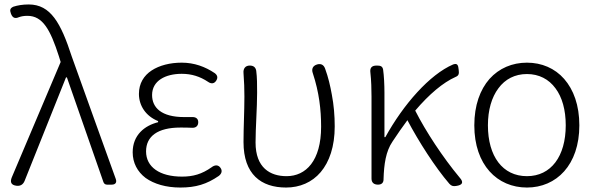

<svg xmlns="http://www.w3.org/2000/svg" viewBox="-20 -828 2674 861"><path d="M405 -287 302 -574C253 -725 207 -808 109 -808C81 -808 59 -804 40 -798C25 -791 23 -783 29 -767C36 -748 47 -743 65 -751C76 -755 88 -757 103 -757C172 -757 206 -694 244 -576L252 -550L33 -33C24 -11 30 2 54 5C71 7 83 0 90 -16L276 -481H280L444 -11C447 -4 452 0 460 0H478H481C498 0 505 -10 499 -26Z M660 -512C625 -489 603 -454 603 -407C603 -354 634 -307 689 -285V-280C629 -265 575 -223 575 -145C575 -98 596 -58 633 -30C671 -3 724 13 789 13C858 13 907 -2 961 -39C974 -49 978 -62 969 -75C959 -90 943 -89 929 -78C885 -47 846 -36 796 -36C696 -36 635 -79 635 -149C635 -217 687 -256 789 -256C807 -256 823 -256 841 -255C858 -254 869 -263 869 -280C869 -297 857 -304 840 -303C828 -303 818 -303 806 -303C704 -303 662 -345 662 -402C662 -466 722 -497 795 -497C839 -497 877 -485 913 -461C927 -451 941 -452 950 -467C958 -480 955 -491 943 -500C900 -529 851 -547 795 -547C743 -547 695 -535 660 -512Z M1468 -404C1461 -443 1452 -482 1438 -520C1432 -537 1420 -544 1402 -539C1382 -533 1376 -518 1383 -499C1411 -414 1420 -336 1420 -260C1420 -107 1352 -38 1265 -38C1192 -38 1126 -75 1126 -189C1126 -253 1133 -345 1133 -412C1133 -448 1133 -480 1129 -511C1126 -527 1116 -534 1100 -534C1080 -534 1070 -520 1072 -500C1075 -461 1076 -429 1076 -395C1076 -327 1072 -259 1072 -191C1072 -46 1151 13 1263 13C1324 13 1379 -10 1418 -56C1457 -102 1481 -171 1481 -261C1481 -310 1477 -357 1468 -404Z M1704 -312V-412C1704 -448 1702 -488 1698 -516C1695 -532 1685 -534 1669 -534C1647 -534 1638 -524 1641 -502C1645 -466 1646 -428 1646 -395V-197V-27C1646 -9 1657 0 1675 0C1691 0 1700 -8 1700 -24V-26C1702 -91 1710 -149 1740 -193C1762 -227 1785 -259 1807 -289C1857 -194 1932 -77 1995 -4C2004 6 2012 8 2025 6C2054 2 2061 -10 2041 -32C1966 -122 1889 -239 1842 -332C1905 -406 1967 -458 2023 -483C2038 -489 2039 -498 2037 -514C2035 -535 2032 -546 2012 -539C1907 -494 1789 -360 1708 -213H1704Z M2510 -474C2468 -522 2409 -547 2343 -547C2277 -547 2218 -522 2175 -474C2133 -426 2107 -356 2107 -266C2107 -88 2210 13 2343 13C2475 13 2578 -88 2578 -266C2578 -356 2552 -426 2510 -474ZM2471 -432C2501 -392 2517 -335 2517 -266C2517 -127 2451 -38 2343 -38C2234 -38 2168 -127 2168 -266C2168 -335 2185 -392 2215 -432C2245 -473 2289 -496 2343 -496C2397 -496 2441 -473 2471 -432Z"/></svg>

Font: GenSenRounded2 TW L
Style: Regular
Weight: 300
Version: Version 2.100;PS 2.1;hotconv 16.6.51;makeotf.lib2.5.65220 DE